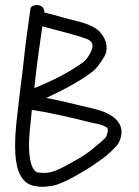

<svg xmlns="http://www.w3.org/2000/svg" viewBox="-20 -708 551 762"><path d="M116.1 -358.1C127.2 -464.4 137.3 -526.1 148.1 -603.5C180.4 -594.3 211.5 -587 243.1 -578.2L279 -568.2C292 -564.7 303.2 -561.1 313.2 -557.3C340.9 -549.2 349.8 -537.7 346.5 -520L346.4 -519.1V-517.8C346.3 -517 343.4 -507.8 337.2 -495.4C330.7 -483.4 323.7 -474 313.6 -463.8C256 -421.4 190.9 -388.4 116.1 -358.1ZM106.4 -271.9C168.4 -262.7 247.6 -245.4 347.2 -220.2C373.9 -216.1 392.6 -209.7 404.5 -201.6C410.4 -195.3 408 -180 400.6 -163.6C399.4 -161.8 385 -147.6 359.9 -127.1C335.4 -105.5 305 -84.4 266.8 -64.3C218.6 -38.9 183.5 -13.2 126.8 -24.4C110.7 -30 95 -62 95 -135.5C95 -156.6 98.5 -199.6 106.4 -271.9ZM156 -658.1C157.4 -676.7 142.9 -687.6 128.8 -688.1C116.6 -688.4 103.4 -683.8 101.1 -675L97.1 -647C88.1 -581.5 80.8 -531.7 73.6 -461.5C67.8 -406 60.8 -362.5 55.1 -307.8C48.8 -247.5 40 -200.2 40 -125.8C40 -86.6 44.4 -53.9 53.9 -27.7C63.9 -2.5 80.8 22.4 112.1 29C139.2 34.4 147.6 35.1 184.7 30C208.5 26 238.7 13.1 276.7 -8.1C314.3 -29.3 338.2 -43.9 350.7 -53C376 -70.8 395.6 -82.5 421.3 -107.5L434.8 -121C440.6 -126 445.3 -131.8 450 -139.2C476.7 -190.1 459.3 -232.5 404.1 -258.9C386.5 -267.8 358.9 -275.6 322.2 -283.5C256.7 -298.4 221.3 -308.8 163.2 -319.3C243.7 -356.2 307 -392.2 349.2 -425.4C362.2 -436.2 375.7 -453.8 391.1 -478.6C419.1 -520 392.9 -571.6 364.6 -591.8C345.4 -606.9 309.4 -619.6 254.9 -632C236.9 -636.4 218.4 -641.5 199.4 -647.4C188 -650.8 170 -654.7 156 -658.1Z"/></svg>

Font: MewTooHand
Style: BdCond
Weight: 400
Designer: Mew Too, Robert Jablonski
Version: Version 0.77